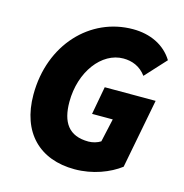

<svg xmlns="http://www.w3.org/2000/svg" viewBox="-101 -755 822 860"><g transform="rotate(15 310.0 -325.0)"><path d="M320 12C404 12 480 -18 530 -56L592 -378H356L332 -248H428L404 -140C389 -130 367 -124 348 -124C256 -124 220 -180 220 -274C220 -414 304 -524 404 -524C444 -524 482 -510 510 -472L598 -568C560 -630 492 -662 412 -662C214 -662 56 -496 56 -264C56 -88 158 12 320 12Z"/></g></svg>

Font: Source Sans Pro Black
Style: Italic
Weight: 900
Italic angle: -11°
Designer: Paul D. Hunt
Foundry: Adobe Systems Incorporated
Version: Version 3.006;hotconv 1.0.111;makeotfexe 2.5.65597